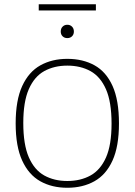

<svg xmlns="http://www.w3.org/2000/svg" viewBox="-20 -880 636 907"><path d="M298 7Q225 7 170.2 -23.8Q115.5 -54.5 84.8 -121.5Q54 -188.5 54 -297Q54 -406.5 85 -473.8Q116 -541 171 -571.5Q226 -602 298 -602Q371.5 -602 426.5 -571.5Q481.5 -541 511.8 -473.8Q542 -406.5 542 -297Q542 -188.5 511.5 -121.5Q481 -54.5 426 -23.8Q371 7 298 7ZM298 -25Q360.5 -25 407.5 -51Q454.5 -77 480.8 -136.2Q507 -195.5 507 -296Q507 -398 480.8 -458Q454.5 -518 407.5 -544Q360.5 -570 298 -570Q236 -570 189.2 -544.2Q142.5 -518.5 116.2 -459Q90 -399.5 90 -299Q90 -197 116.2 -137Q142.5 -77 189.2 -51Q236 -25 298 -25ZM298 -700Q284.5 -700 275.8 -708.5Q267 -717 267 -731Q267 -745.5 275.8 -754.2Q284.5 -763 298 -763Q311.5 -763 320.2 -754.2Q329 -745.5 329 -731Q329 -717 320.2 -708.5Q311.5 -700 298 -700ZM163 -830.5V-860H433V-830.5Z"/></svg>

Font: Encode Sans SC Condensed Thin Thin
Style: Regular
Weight: 250
Version: Version 3.002